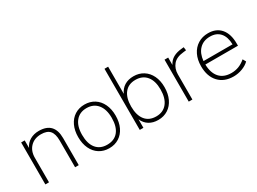

<svg xmlns="http://www.w3.org/2000/svg" viewBox="-38 -1308 2571 1918"><g transform="rotate(-30 1247.0 -349.0)"><path d="M470 -312V0H428V-308Q428 -385 397 -420.5Q366 -456 297 -456Q220 -456 173.5 -408.5Q127 -361 127 -282V0H85V-484H126V-397Q148 -445 192.5 -470.5Q237 -496 294 -496Q470 -496 470 -312Z M605 -245Q605 -320 632 -377Q659 -434 708 -465Q757 -496 821 -496Q885 -496 934 -465Q983 -434 1010 -377Q1037 -320 1037 -245Q1037 -169 1010 -112Q983 -55 934 -24Q885 7 821 7Q757 7 708 -24Q659 -55 632 -112Q605 -169 605 -245ZM992 -245Q992 -344 946.5 -399.5Q901 -455 821 -455Q741 -455 695.5 -399.5Q650 -344 650 -245Q650 -143 694.5 -88.5Q739 -34 820 -34Q903 -34 947.5 -88.5Q992 -143 992 -245Z M1602 -247Q1602 -171 1575 -113.5Q1548 -56 1499 -24.5Q1450 7 1386 7Q1325 7 1281.5 -20Q1238 -47 1216 -98V0H1174V-705H1216V-392Q1238 -442 1281.5 -469Q1325 -496 1386 -496Q1450 -496 1499 -465Q1548 -434 1575 -378Q1602 -322 1602 -247ZM1556 -247Q1556 -346 1511 -400.5Q1466 -455 1385 -455Q1304 -455 1260 -400Q1216 -345 1216 -245Q1216 -144 1260 -89Q1304 -34 1386 -34Q1466 -34 1511 -90Q1556 -146 1556 -247Z M1972 -458 1938 -454Q1856 -446 1818.5 -400.5Q1781 -355 1781 -290V0H1739V-484H1781V-399Q1804 -444 1844.5 -466.5Q1885 -489 1946 -494L1967 -496Z M2444 -238H2068Q2070 -140 2117.5 -87Q2165 -34 2253 -34Q2298 -34 2337.5 -49Q2377 -64 2416 -97L2436 -61Q2405 -30 2356 -11.5Q2307 7 2255 7Q2147 7 2084.5 -60Q2022 -127 2022 -244Q2022 -319 2050 -376Q2078 -433 2129 -464.5Q2180 -496 2246 -496Q2340 -496 2392 -435Q2444 -374 2444 -264ZM2069 -277H2404Q2402 -364 2361 -410.5Q2320 -457 2246 -457Q2170 -457 2123.5 -409.5Q2077 -362 2069 -277Z"/></g></svg>

Font: wassup Sans
Style: Light
Weight: 200
Version: Version 2.001